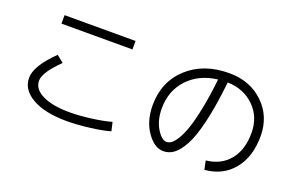

<svg xmlns="http://www.w3.org/2000/svg" viewBox="-95 -1072 2191 1449"><g transform="rotate(20 1000.0 -347.0)"><path d="M220 -645V-713H790V-645ZM852 -10Q790 8 689.5 20.5Q589 33 507 33Q333 33 231.5 -24.5Q130 -82 130 -177Q130 -274 274 -414L330 -369Q208 -250 208 -183Q208 -116 287.5 -76.5Q367 -37 507 -37Q583 -37 678.5 -49.5Q774 -62 836 -80Z M1596 -47Q1716 -60 1783 -142Q1850 -224 1850 -360Q1850 -487 1766 -570Q1682 -653 1551 -657Q1530 -463 1498.5 -329Q1467 -195 1429 -126.5Q1391 -58 1353 -30.5Q1315 -3 1270 -3Q1198 -3 1137.5 -90Q1077 -177 1077 -303Q1077 -491 1205.5 -609Q1334 -727 1540 -727Q1706 -727 1814.5 -623.5Q1923 -520 1923 -360Q1923 -194 1839 -91.5Q1755 11 1611 23ZM1475 -653Q1327 -635 1238.5 -540Q1150 -445 1150 -303Q1150 -209 1190 -143Q1230 -77 1270 -77Q1288 -77 1307.5 -90.5Q1327 -104 1351 -143Q1375 -182 1396 -243Q1417 -304 1438.5 -410Q1460 -516 1475 -653Z"/></g></svg>

Font: Mplus 1p
Style: Regular
Weight: 400
Version: Version 1.061